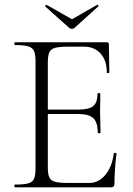

<svg xmlns="http://www.w3.org/2000/svg" viewBox="-20 -807 573 827"><path d="M457 0H44Q42 0 42 -6Q42 -12 44 -12Q82 -12 101 -17Q120 -22 126.5 -37Q133 -52 133 -81V-544Q133 -573 126.5 -587.5Q120 -602 101 -607.5Q82 -613 44 -613Q42 -613 42 -619Q42 -625 44 -625H440Q449 -625 449 -616L451 -495Q451 -492 445.5 -492Q440 -492 440 -495Q440 -547 413 -576.5Q386 -606 342 -606H273Q236 -606 217.5 -601Q199 -596 192.5 -581.5Q186 -567 186 -538V-85Q186 -57 192.5 -43Q199 -29 217.5 -24Q236 -19 273 -19H365Q405 -19 434 -54Q463 -89 470 -146Q470 -149 476 -148.5Q482 -148 482 -145Q478 -119 475.5 -82.5Q473 -46 473 -15Q473 0 457 0ZM401 -235Q401 -280 382 -298Q363 -316 315 -316H161V-335H318Q364 -335 382 -350.5Q400 -366 400 -404Q400 -406 406 -406Q412 -406 412 -404Q412 -375 411.5 -359Q411 -343 411 -325Q411 -303 412 -281.5Q413 -260 413 -235Q413 -233 407 -233Q401 -233 401 -235ZM278 -687 175 -779Q173 -781 176.5 -784Q180 -787 181 -786L290 -724L398 -786Q400 -788 403 -784.5Q406 -781 403 -779L301 -687Q297 -683 290 -683Q283 -683 278 -687Z"/></svg>

Font: Cormorant Garamond Light
Style: Regular
Weight: 300
Designer: Christian Thalmann (Catharsis Fonts)
Foundry: Catharsis Fonts
Version: Version 4.001